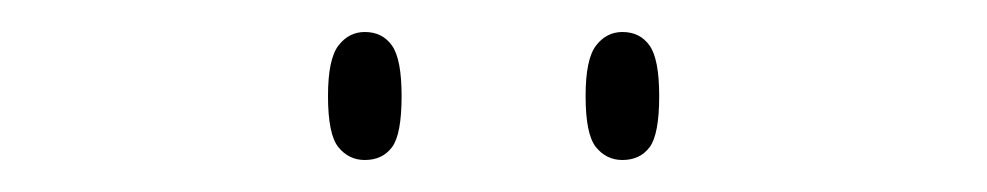

<svg xmlns="http://www.w3.org/2000/svg" viewBox="-20 -758 617 120"><path d="M369 -658Q359 -658 352.5 -666Q346 -674 346 -698Q346 -721 352.5 -729.5Q359 -738 369 -738Q380 -738 386 -729.5Q392 -721 392 -698Q392 -674 386 -666Q380 -658 369 -658ZM208 -658Q198 -658 191.5 -666Q185 -674 185 -698Q185 -721 191.5 -729.5Q198 -738 208 -738Q219 -738 225 -729.5Q231 -721 231 -698Q231 -674 225 -666Q219 -658 208 -658Z"/></svg>

Font: Noto Serif Bengali Thin
Style: Regular
Weight: 250
Version: Version 2.003